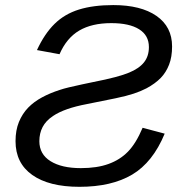

<svg xmlns="http://www.w3.org/2000/svg" viewBox="-20 -718 707 748"><path d="M560.1 -534.7Q560.1 -580.1 522 -604Q483.9 -627.9 413.6 -627.9Q337.9 -627.9 288.6 -598.9Q239.3 -569.8 211.9 -506.8L124 -522.9Q153.3 -586.4 192.6 -625Q231.9 -663.6 287.8 -680.9Q343.8 -698.2 421.4 -698.2Q528.8 -698.2 589.6 -656Q650.4 -613.8 650.4 -537.1Q650.4 -496.1 638.7 -466.1Q627 -436 606.4 -414.6Q584.5 -392.1 550.8 -374Q528.3 -362.3 501 -353.3Q473.6 -344.2 430.7 -335.2Q387.7 -326.2 318.4 -312.5Q274.4 -304.2 241.7 -292.7Q209 -281.2 186.5 -266.1Q158.7 -247.6 146 -223.1Q133.3 -198.7 133.3 -168Q133.3 -117.2 176.8 -90.1Q220.2 -63 294.9 -63Q357.9 -63 402.3 -79.1Q447.3 -95.2 478.5 -127.2Q509.8 -159.2 535.6 -220.2L621.6 -197.3Q575.2 -85.4 494.9 -37.8Q414.6 9.8 289.6 9.8Q170.9 9.8 105.7 -36.4Q40.5 -82.5 40.5 -168Q40.5 -210.4 53.7 -242.7Q66.9 -274.9 89.4 -298.3Q112.3 -321.8 143.6 -338.6Q174.8 -355.5 212.9 -367.7Q227.1 -372.6 249.3 -377.9Q271.5 -383.3 301.3 -389.6L343.3 -398.4Q393.6 -408.2 428.5 -417.5Q463.4 -426.8 482.9 -435.1Q522 -451.2 541 -475.1Q560.1 -499 560.1 -534.7Z"/></svg>

Font: Arimo
Style: Italic
Weight: 400
Italic angle: -12°
Designer: Steve Matteson
Foundry: Monotype Imaging Inc.
Version: Version 1.33